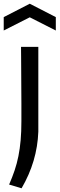

<svg xmlns="http://www.w3.org/2000/svg" viewBox="-54 -792 320 1032"><path d="M-34 -700 106 -772 246 -700V-628L106 -699L-34 -628ZM-5 200Q12 161 24.5 124Q37 87 45 47Q53 7 57 -38.5Q61 -84 61 -140Q61 -146 61 -172.5Q61 -199 61 -237Q61 -275 60.5 -319Q60 -363 60 -405.5Q60 -448 59.5 -484Q59 -520 59 -540H152V-84Q149 -4 126.5 72Q104 148 62 220Z"/></svg>

Font: Encode Sans Compressed
Style: Medium
Weight: 500
Designer: Pablo Impallari, Andres Torresi
Foundry: Pablo Impallari, Andres Torresi
Version: Version 1.000; ttfautohint (v1.00) -l 8 -r 50 -G 200 -x 14 -